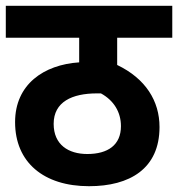

<svg xmlns="http://www.w3.org/2000/svg" viewBox="-20 -642 614 662"><path d="M574 -512V-622H0V-512H253V-427C131 -419 32 -351 32 -221C32 -82 131 0 287 0C427 0 530 -60 530 -204C530 -294 482 -371 384 -418V-512ZM281 -111C216 -111 165 -143 165 -215C165 -291 229 -320 314 -320H328C372 -296 397 -256 397 -207C397 -142 352 -111 281 -111Z"/></svg>

Font: Noto Sans Devanagari SemiCondensed
Style: Bold
Weight: 700
Width: 4
Designer: Jelle Bosma - Monotype Design Team
Foundry: Monotype Imaging Inc.
Version: Version 2.004